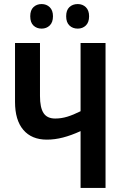

<svg xmlns="http://www.w3.org/2000/svg" viewBox="-20 -926 618 946"><path d="M500 0H377V-280Q331 -259 290.5 -248.5Q250 -238 211 -238Q136 -238 95 -286Q54 -334 54 -424V-714H177V-453Q177 -396 194.5 -369Q212 -342 252 -342Q282 -342 311.5 -351Q341 -360 377 -378V-714H500ZM129 -846Q129 -876 145 -891Q161 -906 185 -906Q209 -906 225 -890.5Q241 -875 241 -846Q241 -816 225 -800.5Q209 -785 185 -785Q161 -785 145 -800Q129 -815 129 -846ZM306 -846Q306 -876 322 -891Q338 -906 363 -906Q387 -906 403 -890.5Q419 -875 419 -846Q419 -816 403 -800.5Q387 -785 363 -785Q338 -785 322 -800.5Q306 -816 306 -846Z"/></svg>

Font: Noto Sans Disp Cond SemBd
Style: Regular
Weight: 600
Width: 3
Designer: Monotype Design Team
Foundry: Monotype Imaging Inc.
Version: Version 2.000;GOOG;noto-source:20170915:90ef993387c0; ttfaut